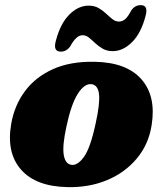

<svg xmlns="http://www.w3.org/2000/svg" viewBox="-20 -732 648 766"><path d="M357 -485.5Q484.5 -483.5 544 -416Q603.5 -348.5 585 -233Q573 -156 526 -99.8Q479 -43.5 407.5 -13.5Q336 16.5 249 14.5Q123 12 64 -55.2Q5 -122.5 24.5 -236.5Q37 -310.5 79 -367.5Q121 -424.5 191 -456Q261 -487.5 357 -485.5ZM264 -74.5Q288.5 -70 314.5 -105.5Q340.5 -141 361.5 -239Q379 -318.5 375.2 -355Q371.5 -391.5 346.5 -396Q318 -400.5 291 -358.8Q264 -317 245 -227Q228.5 -151 234.2 -114.8Q240 -78.5 264 -74.5ZM430 -528Q407 -528 390.2 -537.5Q373.5 -547 360.2 -559.5Q347 -572 335 -581.8Q323 -591.5 309.5 -591.5Q284 -591.5 260.5 -547.5Q245.5 -526 222.5 -526Q190.5 -526 203 -570Q221 -638.5 256.8 -674Q292.5 -709.5 333.5 -709.5Q356.5 -709.5 373.5 -699.8Q390.5 -690 403.5 -677.5Q416.5 -665 428.8 -655.5Q441 -646 454 -646Q469.5 -646 480.8 -656.8Q492 -667.5 503.5 -690Q518 -711.5 541.5 -711.5Q573 -711.5 560.5 -667.5Q542.5 -599 506.5 -563.5Q470.5 -528 430 -528Z"/></svg>

Font: Fraunces 9pt S050 Black
Style: Italic
Weight: 900
Italic angle: -16°
Version: Version 1.000; ttfautohint (v1.8.3)